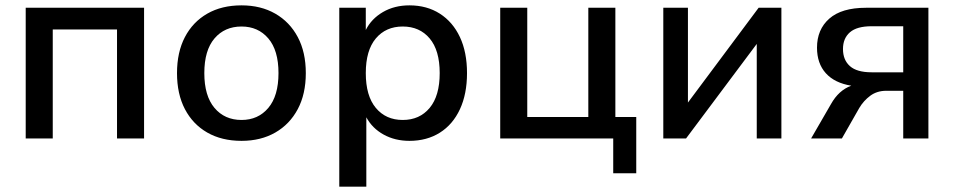

<svg xmlns="http://www.w3.org/2000/svg" viewBox="-20 -517 3563 717"><path d="M76 0V-488H518V0H417V-407H177V0Z M882 9Q808 9 754 -22Q700 -53 670.5 -109.5Q641 -166 641 -244Q641 -322 670.5 -378.5Q700 -435 754 -466Q808 -497 882 -497Q954 -497 1008 -466Q1062 -435 1092 -378.5Q1122 -322 1122 -244Q1122 -166 1092 -109.5Q1062 -53 1008 -22Q954 9 882 9ZM882 -69Q944 -69 982 -114Q1020 -159 1020 -244Q1020 -329 982 -373.5Q944 -418 882 -418Q819 -418 781 -373.5Q743 -329 743 -244Q743 -159 781 -114Q819 -69 882 -69Z M1247 180V-488H1346V-405Q1367 -447 1410 -472Q1453 -497 1509 -497Q1574 -497 1622.5 -466Q1671 -435 1697.5 -378.5Q1724 -322 1724 -244Q1724 -166 1697.5 -109Q1671 -52 1622.5 -21.5Q1574 9 1509 9Q1455 9 1412.5 -14.5Q1370 -38 1348 -79V180ZM1484 -69Q1547 -69 1584.5 -114Q1622 -159 1622 -244Q1622 -329 1584.5 -373.5Q1547 -418 1484 -418Q1421 -418 1383.5 -373.5Q1346 -329 1346 -244Q1346 -159 1383.5 -114Q1421 -69 1484 -69Z M2270 130V0H1848V-488H1949V-80H2177V-488H2278V-80H2356V130Z M2457 0V-488H2549V-134L2813 -488H2898V0H2806V-353L2542 0Z M3009 0 3083 -128Q3112 -180 3159 -197Q3097 -207 3064 -243.5Q3031 -280 3031 -339Q3031 -407 3077 -447.5Q3123 -488 3214 -488H3447V0H3353V-178H3290Q3255 -178 3230 -159.5Q3205 -141 3189 -114L3124 0ZM3235 -247H3353V-419H3235Q3180 -419 3154 -396.5Q3128 -374 3128 -334Q3128 -293 3154 -270Q3180 -247 3235 -247Z"/></svg>

Font: Nunito Sans SemiBold
Style: Regular
Weight: 600
Designer: Vernon Adams
Foundry: Vernon Adams
Version: Version 3.101; ttfautohint (v1.8.4.7-5d5b);gftools[0.9.27]